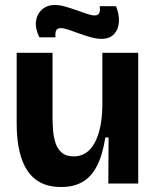

<svg xmlns="http://www.w3.org/2000/svg" viewBox="-20 -737 628 771"><path d="M225 14Q188 14 159.5 3.5Q131 -7 110 -27.5Q89 -48 75 -79Q61 -110 54 -150.5Q47 -191 47 -241V-525H191V-264Q191 -242 193 -215Q195 -188 202.5 -164Q210 -140 227.5 -124.5Q245 -109 276 -109Q303 -109 324 -122.5Q345 -136 359.5 -162Q374 -188 382 -225Q390 -262 391 -309V-525H535V-228V0H415L416 -185H403Q392 -115 369.5 -71Q347 -27 311.5 -6.5Q276 14 225 14ZM387 -581Q368 -581 344.5 -587.5Q321 -594 298 -602.5Q275 -611 255.5 -617.5Q236 -624 224 -624Q208 -624 204.5 -612.5Q201 -601 203 -587H138Q121 -622 124.5 -651Q128 -680 148.5 -698.5Q169 -717 200 -717Q219 -717 242 -710.5Q265 -704 287.5 -696Q310 -688 329 -681.5Q348 -675 360 -675Q376 -675 379.5 -687Q383 -699 380 -712H446Q459 -680 457.5 -650Q456 -620 438.5 -600.5Q421 -581 387 -581Z"/></svg>

Font: Bricolage Grotesque 28pt
Style: Bold
Weight: 700
Designer: Mathieu Triay
Foundry: Atelier Triay
Version: Version 1.000;gftools[0.9.30]